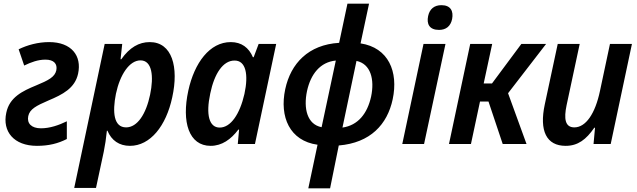

<svg xmlns="http://www.w3.org/2000/svg" viewBox="-20 -780 3452 1040"><path d="M180 10C245 10 295 -3 342 -27V-123C299 -102 250 -85 202 -85C150 -85 125 -112 133 -151C141 -189 176 -207 243 -236C319 -268 386 -302 403 -381C424 -478 367 -552 246 -552C186 -552 128 -536 81 -513L111 -425C148 -443 186 -457 226 -457C272 -457 292 -434 285 -399C277 -363 243 -345 175 -317C102 -287 31 -253 14 -169C-8 -68 55 10 180 10Z M382 238H500L542 42C549 8 555 -32 559 -72H562C584 -19 626 10 684 10C794 10 880 -98 913 -253C949 -416 913 -552 791 -552C733 -552 682 -523 637 -459H633L642 -542H547ZM663 -90C596 -90 588 -172 608 -272C630 -376 681 -453 741 -453C804 -453 814 -367 793 -267C771 -162 724 -90 663 -90Z M1121 10C1182 10 1231 -25 1271 -78H1275L1268 0H1361L1476 -542H1381L1354 -470H1350C1328 -522 1288 -552 1230 -552C1116 -552 1033 -440 1000 -289C963 -119 1003 10 1121 10ZM1170 -89C1113 -89 1094 -158 1119 -274C1141 -381 1188 -452 1250 -452C1312 -453 1327 -376 1304 -271C1279 -162 1230 -89 1170 -89Z M1650 240H1768L1815 8C1986 -6 2078 -106 2107 -242C2139 -392 2084 -522 1933 -545L1979 -760H1862L1817 -548C1651 -538 1555 -437 1525 -297C1493 -147 1549 -17 1700 4ZM1643 -287C1663 -378 1714 -444 1799 -452L1722 -91C1644 -106 1623 -192 1643 -287ZM1990 -256C1970 -166 1920 -101 1835 -89L1911 -450C1988 -434 2010 -350 1990 -256Z M2358 -618C2396 -618 2421 -638 2429 -677C2437 -719 2422 -752 2371 -752C2332 -752 2307 -731 2299 -693C2290 -650 2306 -618 2358 -618ZM2159 0H2277L2393 -542H2274Z M2412 0H2531L2580 -230H2626L2703 0H2832L2732 -275L2938 -542H2804L2645 -328H2600L2646 -542H2527Z M3044 10C3110 10 3155 -24 3199 -88H3203L3195 0H3288L3403 -542H3284L3230 -288C3204 -164 3153 -90 3091 -90C3040 -90 3034 -138 3049 -210L3120 -542H3001L2931 -215C2900 -71 2940 10 3044 10Z"/></svg>

Font: Noto Sans SemiCondensed SemiBold
Style: Italic
Weight: 600
Width: 4
Italic angle: -12°
Designer: Monotype Design Team
Foundry: Monotype Imaging Inc.
Version: Version 2.013